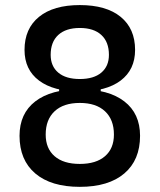

<svg xmlns="http://www.w3.org/2000/svg" viewBox="-20 -723 626 753"><path d="M293 9.8Q180.2 9.8 118.4 -42.7Q56.6 -95.2 56.6 -190.4Q56.6 -277.8 118.4 -325.4Q180.2 -373 293 -373Q405.8 -373 467.5 -325.4Q529.3 -277.8 529.3 -190.4Q529.3 -95.2 467.5 -42.7Q405.8 9.8 293 9.8ZM293 -80.1Q356.9 -80.1 391.8 -110.4Q426.8 -140.6 426.8 -195.3Q426.8 -253.9 391.8 -286.6Q356.9 -319.3 293 -319.3Q229 -319.3 194.1 -286.6Q159.2 -253.9 159.2 -195.3Q159.2 -140.6 194.1 -110.4Q229 -80.1 293 -80.1ZM211.9 -344.7V-394.5H375V-344.7ZM293 -413.1Q347.7 -413.1 377.4 -438.2Q407.2 -463.4 407.2 -507.8Q407.2 -558.6 377.4 -585.9Q347.7 -613.3 293 -613.3Q238.3 -613.3 208.5 -585.9Q178.7 -558.6 178.7 -507.8Q178.7 -463.4 208.5 -438.2Q238.3 -413.1 293 -413.1ZM293 -364.3Q189.9 -364.3 133.1 -407Q76.2 -449.7 76.2 -527.3Q76.2 -610.8 133.1 -657Q189.9 -703.1 293 -703.1Q396.5 -703.1 453.1 -657Q509.8 -610.8 509.8 -527.3Q509.8 -449.7 453.1 -407Q396.5 -364.3 293 -364.3Z"/></svg>

Font: Cascadia Mono PL
Style: Regular
Weight: 400
Monospace: yes
Designer: Aaron Bell
Foundry: Saja Typeworks
Version: Version 2102.003